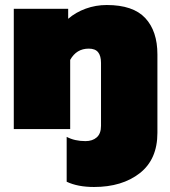

<svg xmlns="http://www.w3.org/2000/svg" viewBox="-20 -515 678 766"><path d="M608 0V15Q608 121 537.5 176Q467 231 355 231Q290 231 246 210V31Q278 48 321 48Q349 48 366 33Q383 18 383 -13V-264Q383 -292 371.5 -306.5Q360 -321 334 -321Q285 -321 260 -276V0H35V-480H252V-440Q282 -466 322 -480.5Q362 -495 406 -495Q511 -495 559.5 -443Q608 -391 608 -298Z"/></svg>

Font: Prompt Black
Style: Regular
Weight: 900
Designer: Katatrad Team
Foundry: CadsonDemak
Version: Version 1.000